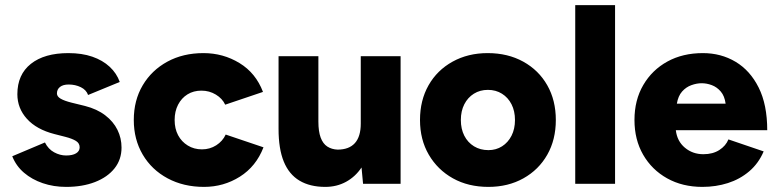

<svg xmlns="http://www.w3.org/2000/svg" viewBox="-20 -720 3040 752"><path d="M239 12Q190 12 147.5 -2.5Q105 -17 74 -43.5Q43 -70 28 -108L156 -162Q169 -136 192 -123.5Q215 -111 239 -111Q264 -111 278 -119.5Q292 -128 292 -143Q292 -159 277.5 -168Q263 -177 236 -184L193 -195Q123 -213 85.5 -254.5Q48 -296 48 -351Q48 -428 101 -470Q154 -512 248 -512Q301 -512 341.5 -498Q382 -484 409.5 -458.5Q437 -433 449 -399L325 -348Q318 -368 296.5 -378.5Q275 -389 249 -389Q227 -389 215 -379.5Q203 -370 203 -354Q203 -342 217.5 -333.5Q232 -325 260 -318L313 -305Q360 -293 392 -268.5Q424 -244 440 -211.5Q456 -179 456 -142Q456 -95 428.5 -60.5Q401 -26 352 -7Q303 12 239 12Z M779 12Q699 12 636.5 -21.5Q574 -55 539 -114.5Q504 -174 504 -250Q504 -327 539 -386Q574 -445 635.5 -478.5Q697 -512 777 -512Q854 -512 918 -473Q982 -434 1010 -360L862 -310Q851 -334 825.5 -349.5Q800 -365 769 -365Q738 -365 714.5 -350.5Q691 -336 677.5 -310Q664 -284 664 -250Q664 -216 677.5 -190.5Q691 -165 715.5 -150Q740 -135 771 -135Q802 -135 827 -151Q852 -167 864 -193L1012 -143Q983 -68 919.5 -28Q856 12 779 12Z M1254 12Q1194 12 1153 -12.5Q1112 -37 1091.5 -87Q1071 -137 1071 -215V-500H1227V-244Q1227 -205 1236 -181Q1245 -157 1262 -146Q1279 -135 1302 -134Q1347 -134 1370 -159.5Q1393 -185 1393 -236V-500H1549V0H1402L1396 -64Q1372 -28 1335.5 -8Q1299 12 1254 12Z M1893 12Q1814 12 1754 -21.5Q1694 -55 1659.5 -114Q1625 -173 1625 -250Q1625 -327 1658.5 -386Q1692 -445 1752.5 -478.5Q1813 -512 1890 -512Q1969 -512 2029.5 -478.5Q2090 -445 2123.5 -386Q2157 -327 2157 -250Q2157 -173 2123.5 -114Q2090 -55 2030 -21.5Q1970 12 1893 12ZM1893 -132Q1923 -132 1946.5 -147Q1970 -162 1983.5 -188.5Q1997 -215 1997 -250Q1997 -285 1983.5 -311.5Q1970 -338 1946 -353Q1922 -368 1891 -368Q1860 -368 1836 -353Q1812 -338 1798.5 -311.5Q1785 -285 1785 -250Q1785 -215 1798.5 -188.5Q1812 -162 1836.5 -147Q1861 -132 1893 -132Z M2233 0V-700H2389V0Z M2731 12Q2653 12 2593 -21.5Q2533 -55 2499 -114Q2465 -173 2465 -250Q2465 -328 2499.5 -387Q2534 -446 2594 -479Q2654 -512 2733 -512Q2804 -512 2861 -478Q2918 -444 2951.5 -377Q2985 -310 2985 -210H2627Q2632 -167 2662.5 -141.5Q2693 -116 2735 -116Q2772 -116 2797.5 -132.5Q2823 -149 2833 -174L2971 -127Q2951 -80 2914.5 -49Q2878 -18 2831 -3Q2784 12 2731 12ZM2631 -314H2822Q2818 -344 2803 -361.5Q2788 -379 2768 -386.5Q2748 -394 2728 -394Q2709 -394 2688 -386.5Q2667 -379 2651.5 -361.5Q2636 -344 2631 -314Z"/></svg>

Font: Figtree ExtraBold
Style: Regular
Weight: 800
Designer: Erik Kennedy
Foundry: Erik Kennedy
Version: Version 2.002